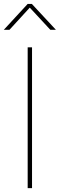

<svg xmlns="http://www.w3.org/2000/svg" viewBox="-61 -972 309 992"><path d="M104.5 0H82V-727.5H104.5ZM-41 -817.9V-818.4L82 -951.7H103.5L227.5 -818.4V-817.9H199.2L92.8 -932.6L-12.2 -817.9Z"/></svg>

Font: Intratopia Thin
Style: Regular
Weight: 100
Designer: Rasmus Andersson
Foundry: rsms
Version: Version 3.000;Glyphs 3.2.3 (3260)